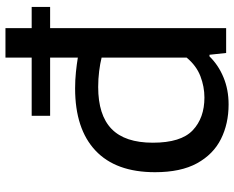

<svg xmlns="http://www.w3.org/2000/svg" viewBox="-97 -751 857 703"><g transform="rotate(-90 331.5 -399.5)"><path d="M300.5 9Q230 9 174 -19Q118 -47 85.2 -106.5Q52.5 -166 52.5 -260.5Q52.5 -404 131.8 -478.5Q211 -553 359.5 -553Q390 -553 419 -550Q448 -547 472 -543V-808H580V0H489L482.5 -61H476.5Q445 -28.5 400 -9.8Q355 9 300.5 9ZM326 -79.5Q365.5 -79.5 404 -94.2Q442.5 -109 472 -144.5V-456Q450 -461.5 422 -465Q394 -468.5 364.5 -468.5Q261.5 -468.5 211 -419.5Q160.5 -370.5 160.5 -268.5Q160.5 -165.5 205.8 -122.5Q251 -79.5 326 -79.5ZM259 -644.5V-712H657.5V-644.5Z"/></g></svg>

Font: Encode Sans Expanded Medium
Style: Regular
Weight: 500
Width: 7
Designer: Multiple Designers
Foundry: Impallari Type
Version: Version 3.000; ttfautohint (v1.8.3) -l 8 -r 50 -G 200 -x 14 